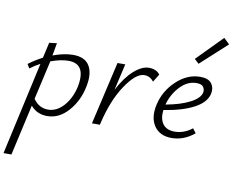

<svg xmlns="http://www.w3.org/2000/svg" viewBox="-120 -823 1512 1242"><g transform="rotate(10 635.5 -202.0)"><path d="M312 -415Q390 -415 419.5 -365.5Q449 -316 432 -231Q413 -133 352.5 -64.5Q292 4 214 4Q146 4 105 -45L30 289H-22L113 -321Q78 -303 47 -279L31 -306Q72 -337 122 -363L145 -465L195 -471L180 -388Q253 -415 312 -415ZM377 -218Q407 -372 289 -372Q238 -372 173 -348L115 -92Q152 -38 212 -38Q268 -38 313.5 -88Q359 -138 377 -218Z M810 -418Q858 -418 882 -386L850 -334Q826 -366 788 -366Q733 -366 665 -264.5Q597 -163 561 -4L560 0H508L603 -413H654L614 -239Q659 -325 711 -371.5Q763 -418 810 -418Z M1293 -657 1120 -499 1091 -526 1255 -693ZM1147 -418Q1200 -418 1221 -390Q1242 -362 1234 -323Q1221 -264 1145.5 -224Q1070 -184 948 -165Q941 -107 965.5 -73.5Q990 -40 1043 -40Q1105 -40 1158 -82L1180 -53Q1111 4 1031 4Q953 4 916 -50.5Q879 -105 899 -193Q920 -285 991 -351.5Q1062 -418 1147 -418ZM1182 -321Q1186 -339 1175.5 -356.5Q1165 -374 1129 -374Q1070 -374 1022 -323Q974 -272 955 -202Q1053 -220 1113.5 -251.5Q1174 -283 1182 -321Z"/></g></svg>

Font: EauTest Semilight
Style: Italic
Weight: 300
Italic angle: -12°
Designer: Christian Thalmann (Catharsis Fonts)
Version: Version 0.001;PS 000.001;hotconv 1.0.88;makeotf.lib2.5.64775